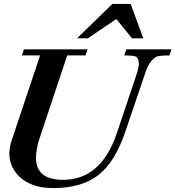

<svg xmlns="http://www.w3.org/2000/svg" viewBox="-20 -941 893 977"><path d="M853 -690 842 -659Q781 -659 770 -649Q737 -625 720 -572L619 -275Q567 -119 483 -52Q398 15 256 16Q145 18 81 -40Q19 -98 29 -182Q31 -203 38 -222L184 -659H91L102 -690H426L415 -659H322L184 -245Q176 -222 171.5 -202Q167 -182 165 -165Q147 -26 301 -26Q494 -26 574 -262L678 -572Q680 -580 682 -588.5Q684 -597 686 -605Q689 -635 676 -650Q668 -659 612 -659L623 -690ZM709 -746H652L572 -844L427 -746H372L552 -921H645Z"/></svg>

Font: DG Didot
Style: Bold Italic
Weight: 700
Designer: David Gatwood, Takis Katsoulidis, and George D. Matthiopoulos
Foundry: David Gatwood
Version: Version 1.0